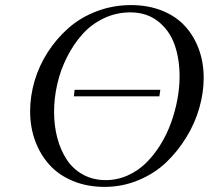

<svg xmlns="http://www.w3.org/2000/svg" viewBox="-20 -731 825 759"><path d="M99.1 -291Q99.1 -351.1 116.7 -411.1Q134.3 -471.2 168.9 -524.9Q203.6 -578.6 251 -620.4Q298.3 -662.1 362.5 -686.5Q426.8 -710.9 498 -710.9Q565.4 -710.9 620.4 -689Q675.3 -667 710.9 -628.2Q746.6 -589.4 765.9 -536.9Q785.2 -484.4 785.2 -422.9Q785.2 -365.7 768.3 -305.7Q751.5 -245.6 717.5 -189.7Q683.6 -133.8 637.5 -89.6Q591.3 -45.4 527.6 -18.8Q463.9 7.8 393.1 7.8Q324.7 7.8 268.6 -15.4Q212.4 -38.6 175.8 -79.1Q139.2 -119.6 119.1 -173.8Q99.1 -228 99.1 -291ZM193.8 -289.1Q193.8 -233.9 206.5 -185.8Q219.2 -137.7 243.9 -100.1Q268.6 -62.5 308.1 -40.8Q347.7 -19 397.9 -19Q443.8 -19 485.1 -37.6Q526.4 -56.2 557.9 -87.4Q589.4 -118.7 614.7 -159.7Q640.1 -200.7 656.5 -246.6Q672.9 -292.5 681.4 -338.9Q689.9 -385.3 689.9 -428.2Q689.9 -499.5 669.7 -555.7Q649.4 -611.8 604.5 -647Q559.6 -682.1 495.1 -682.1Q439.5 -682.1 390.4 -658.7Q341.3 -635.3 305.9 -595.7Q270.5 -556.2 244.9 -505.4Q219.2 -454.6 206.5 -399.2Q193.8 -343.8 193.8 -289.1ZM272 -350.1 274.9 -376H613.8L609.9 -350.1Z"/></svg>

Font: Dehuti
Style: Bold-Italic
Weight: 700
Version: Version 1.2